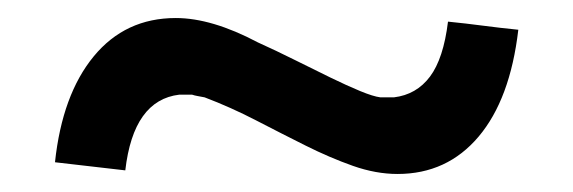

<svg xmlns="http://www.w3.org/2000/svg" viewBox="-20 -481 636 213"><path d="M266 -434Q286 -425 307 -414.5Q328 -404 346.5 -395Q365 -386 379.5 -380Q394 -374 402 -373H417Q442 -376 457 -396Q472 -416 477 -457Q497 -455 516 -452.5Q535 -450 555 -448Q546 -371 511 -329.5Q476 -288 421 -288Q397 -288 371.5 -297Q346 -306 319 -319.5Q292 -333 264 -347.5Q236 -362 207 -373Q202 -374 199 -374.5Q196 -375 193 -376H179Q128 -370 119 -292L41 -301Q49 -376 84 -418.5Q119 -461 175 -461Q215 -461 266 -434Z"/></svg>

Font: Rosa Sans Medium
Style: Regular
Weight: 500
Designer: Pentagram / MCKL
Foundry: Pentagram / MCKL
Version: Version 1.005;September 16, 2019;FontCreator 11.5.0.2425 64-